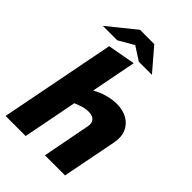

<svg xmlns="http://www.w3.org/2000/svg" viewBox="-270 -1048 1156 1156"><g transform="rotate(45 308.0 -469.5)"><path d="M7.7 0 151.7 -738 328.5 -770 261.5 -425 202.3 -443 272.9 -481.5Q310.2 -502.4 350.9 -513.9Q391.6 -525.3 430.1 -525.3Q483.1 -525.3 520.8 -503.6Q558.5 -481.9 575.5 -442.7Q592.5 -403.5 582.5 -350.6L513.9 0H342.7L401.7 -306.8Q407.7 -335.9 392.9 -353.9Q378.1 -372 342.1 -372Q325.5 -372 309.4 -368.5Q293.3 -364.9 274.7 -357.9L246 -346.8L178.5 0ZM38.1 -797.5 213 -939H334.7L284.5 -869.1L161.1 -797.5ZM344.1 -798 233.9 -869.1 213 -939H334.7L455.6 -798Z"/></g></svg>

Font: REM Medium
Style: Italic
Weight: 500
Italic angle: -11°
Designer: Octavio Pardo
Foundry: Ashler Design
Version: Version 1.005;gftools[0.9.28]